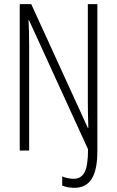

<svg xmlns="http://www.w3.org/2000/svg" viewBox="-20 -734 569 936"><path d="M343.3 181.6Q327.1 181.6 310.8 178.7Q294.4 175.8 283.2 170.4V126Q293.9 130.9 309.6 134.3Q325.2 137.7 339.8 137.7Q375 137.7 392.1 106Q409.2 74.2 409.2 -6.3L121.1 -636.2H119.1Q120.6 -609.4 121.3 -580.1Q122.1 -550.8 122.1 -513.2V0H76.2V-713.9H132.3L408.2 -110.4H410.6Q409.7 -145 408.9 -175.8Q408.2 -206.5 408.2 -231.9V-713.9H454.6V2.9Q454.6 94.7 426.8 138.2Q398.9 181.6 343.3 181.6Z"/></svg>

Font: Open Sans Condensed Light
Style: Regular
Weight: 300
Width: 3
Designer: Monotype Design Team
Foundry: Monotype Imaging Inc.
Version: Version 3.003; ttfautohint (v1.8.4)